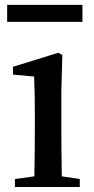

<svg xmlns="http://www.w3.org/2000/svg" viewBox="-20 -752 376 772"><path d="M226.6 -380.9V-232.4Q226.6 -154.3 228.5 -43L300.8 -32.2V0H40V-32.2L118.2 -43Q120.1 -156.2 120.1 -232.4V-295.9Q120.1 -375 117.2 -444.3L32.2 -452.1V-483.4L214.8 -540L230.5 -530.3ZM8.8 -732.4H311.5V-664.1H8.8Z"/></svg>

Font: GenYoMin TW TTF SemiBold
Style: Regular
Weight: 600
Version: Version 1.300